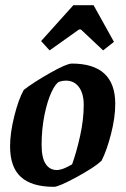

<svg xmlns="http://www.w3.org/2000/svg" viewBox="-20 -714 487 743"><path d="M19 -148Q19 -200 35.5 -265.5Q52 -331 72 -366Q109 -395 173.5 -431.5Q238 -468 258 -468Q426 -468 426 -312Q426 -259 409.5 -195Q393 -131 373 -92Q347 -67 277 -29Q207 9 189 9Q103 9 61 -29Q19 -67 19 -148ZM214 -58Q227 -60 259 -78Q276 -125 290 -188Q304 -251 304 -308Q304 -352 285.5 -377Q267 -402 235 -402Q222 -402 210 -398Q196 -393 179.5 -358Q163 -323 152 -268.5Q141 -214 141 -153Q141 -104 156.5 -80Q172 -56 200 -56Q206 -56 214 -58ZM139 -555 264 -694H342L421 -552L379 -519L293 -600H286L172 -519Z"/></svg>

Font: Grenze SemiBold
Style: Italic
Weight: 600
Italic angle: -10°
Designer: Renata Polastri
Foundry: Omnibus-Type
Version: Version 1.002; ttfautohint (v1.8)